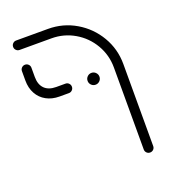

<svg xmlns="http://www.w3.org/2000/svg" viewBox="-125 -609 744 847"><g transform="rotate(-20 247.0 -185.5)"><path d="M412.6 125.9V-259.3Q412.6 -317.4 383.7 -366.9Q354.8 -416.3 305.4 -445.2Q255.9 -474.1 197.8 -474.1H48.1Q38.9 -474.1 32.4 -480.6Q25.9 -487 25.9 -496.3Q25.9 -505.6 32.4 -512Q38.9 -518.5 48.1 -518.5H197.8Q268.1 -518.5 327.6 -483.5Q387 -448.5 422 -389.1Q457 -329.6 457 -259.3V125.9Q457 135.2 450.6 141.7Q444.1 148.1 434.8 148.1Q425.6 148.1 419.1 141.7Q412.6 135.2 412.6 125.9ZM25.9 -338.9V-382.6Q25.9 -391.9 32.4 -398.3Q38.9 -404.8 48.1 -404.8Q57.4 -404.8 63.9 -398.3Q70.4 -391.9 70.4 -382.6V-338.9Q70.4 -303.7 89.4 -284.4Q108.5 -265.2 143.7 -265.2H187.4Q196.7 -265.2 203.1 -258.7Q209.6 -252.2 209.6 -243Q209.6 -233.7 203.1 -227.2Q196.7 -220.7 187.4 -220.7H143.7Q108.5 -220.7 81.9 -235.4Q55.2 -250 40.6 -276.7Q25.9 -303.3 25.9 -338.9ZM283.3 -243Q283.3 -254.4 291.5 -262.6Q299.6 -270.7 311.1 -270.7Q322.6 -270.7 330.7 -262.6Q338.9 -254.4 338.9 -243Q338.9 -231.5 330.7 -223.3Q322.6 -215.2 311.1 -215.2Q299.6 -215.2 291.5 -223.3Q283.3 -231.5 283.3 -243Z"/></g></svg>

Font: 26F Galaxy Hebrew
Style: Regular
Weight: 400
Designer: C₂₉H₂₅N₃O₅
Version: Version 1.000